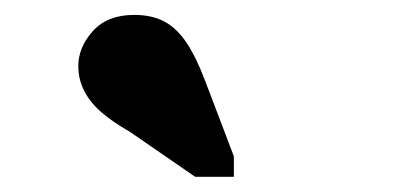

<svg xmlns="http://www.w3.org/2000/svg" viewBox="-20 -793 540 255"><path d="M253 -684.2Q240.8 -716.8 227.7 -736.3Q214.6 -755.8 198.1 -764.5Q181.6 -773.2 158.2 -773.2Q122.6 -773.2 103.3 -751.7Q84 -730.2 84 -705.2Q84 -687.2 92.2 -671.6Q100.4 -656 115.6 -643.1Q130.8 -630.2 151.8 -618.4L239.2 -558.2H290.6V-585.4Z"/></svg>

Font: Roboto Serif 20pt
Style: Italic
Weight: 400
Italic angle: -10°
Designer: Greg Gazdowicz
Foundry: Commercial Type
Version: Version 1.008